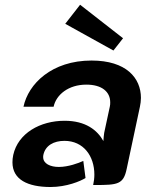

<svg xmlns="http://www.w3.org/2000/svg" viewBox="-20 -768 615 797"><path d="M250.8 -669.2 450.8 -558.3 490.8 -609.2 312.5 -748.3ZM409.2 -182.5C384.2 -227.5 335.8 -266.7 248.3 -266.7C146.7 -266.7 55 -215 35 -125C32.5 -114.2 31.7 -103.3 31.7 -94.2C31.7 -22.5 95 8.3 190 8.3C255.8 8.3 314.2 -15.8 335 -29.2L325.8 -100C305.8 -90.8 263.3 -75 224.2 -75C189.2 -75 159.2 -88.3 159.2 -115.8C159.2 -118.3 159.2 -121.7 160 -125C168.3 -164.2 203.3 -183.3 247.5 -183.3C326.7 -183.3 371.7 -120 371.7 -43.3C371.7 -29.2 370 -15 366.7 0H375C468.3 0 492.5 -2.5 505.8 -66.7L560.8 -325C563.3 -337.5 565 -349.2 565 -361.7C565 -444.2 504.2 -516.7 360 -516.7C195 -516.7 97.5 -420 77.5 -325H202.5C213.3 -375 264.2 -416.7 338.3 -416.7C403.3 -416.7 437.5 -386.7 437.5 -343.3C437.5 -337.5 437.5 -331.7 435.8 -325L412.5 -216.7C410.8 -206.7 410 -194.2 409.2 -182.5Z"/></svg>

Font: BoonHome
Style: Bold Oblique
Weight: 700
Italic angle: -12°
Designer: Sungsit Sawaiwan
Foundry: Sungsit Sawaiwan
Version: Version 0.2